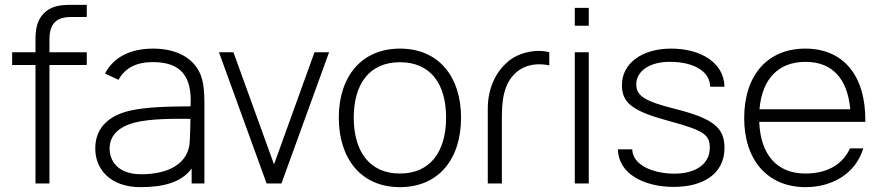

<svg xmlns="http://www.w3.org/2000/svg" viewBox="-20 -755 3621 790"><path d="M126 -590.5V-540H30V-487.5H126V0H183.5V-487.5H337V-540H183.5V-592.5C183.5 -658.5 212.5 -685 272.5 -685H337V-735H267.5C225 -735 187 -728.5 158.5 -698.5C131 -668.5 126 -632.5 126 -590.5Z M412 -452.5 467.5 -426.5C494.5 -476 542.5 -499.5 608.5 -499.5C723.5 -499.5 771.5 -442.5 764 -317.5C666 -316.5 582.5 -315 514 -299.5C435.5 -281 372 -235.5 372 -144C372 -59 433.5 15 558 15C648 15 725 -2.5 768.5 -61.5V0H821V-336.5C821 -375 817.5 -415.5 806.5 -444.5C780 -514 709.5 -555 610.5 -555C515 -555 447 -519 412 -452.5ZM431 -143.5C431 -209.5 486 -238 533.5 -250.5C600.5 -267.5 696.5 -266.5 763.5 -266C763 -237.5 762.5 -201 761 -178C759 -80.5 671 -38 561 -38C464 -38 431 -94 431 -143.5Z M1077 0H1138L1334 -540H1274L1107.5 -78.5L940.5 -540H881Z M1625.5 15C1785 15 1877 -100.5 1877 -271C1877 -438 1786.5 -555 1625.5 -555C1468 -555 1374 -440.5 1374 -271C1374 -103 1465 15 1625.5 15ZM1435.5 -271C1435.5 -405 1496.5 -499 1625.5 -499C1752 -499 1815.5 -409.5 1815.5 -271C1815.5 -134.5 1753 -41 1625.5 -41C1500.5 -41 1435.5 -132 1435.5 -271Z M1987 -307.5V0H2045V-267.5C2045 -333 2049 -409.5 2104.5 -457.5C2146 -493 2197.5 -495 2240 -486V-540C2192.5 -553.5 2116.5 -542.5 2069 -500.5C2026.5 -464.5 1987 -400.5 1987 -307.5Z M2345 -649H2402.5V-722.5H2345ZM2345 0H2402.5V-540H2345Z M2752 14C2882 14 2961 -46 2961 -146.5C2961 -229.5 2915 -267 2759.5 -306.5C2632 -338.5 2598 -360.5 2598 -408C2598 -464 2656 -502 2739.5 -500.5C2828 -500 2901 -465.5 2902 -398H2961C2959 -498.5 2861.5 -555 2741.5 -555C2621 -555 2539 -494 2539 -405C2539 -331 2582.5 -297.5 2733 -257C2875 -218.5 2900.5 -201.5 2900.5 -147C2900.5 -81 2844 -40.5 2754.5 -40.5C2664.5 -40.5 2582.5 -77.5 2581.5 -140.5H2522.5C2524 -41.5 2627.5 14 2752 14Z M3294.5 15C3402.5 15 3500 -39 3532 -144.5H3477.5C3443.5 -72 3376.5 -41 3293.5 -41C3177 -41 3109 -118.5 3104 -253.5H3540.5C3543 -443 3451 -555 3293.5 -555C3138.5 -555 3042 -446 3042 -269C3042 -95 3139.5 15 3294.5 15ZM3105 -305.5C3115.5 -430 3182.5 -500.5 3294.5 -500.5C3403.5 -500.5 3467 -432.5 3478.5 -305.5Z"/></svg>

Font: Eudonet Light
Style: Regular
Weight: 300
Designer: Mikhail Sharanda
Foundry: Mikhail Sharanda
Version: Version 4.503;Glyphs 3.1.2 (3151)